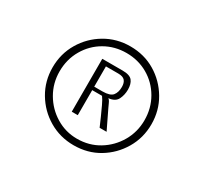

<svg xmlns="http://www.w3.org/2000/svg" viewBox="-79 -697 557 525"><g transform="rotate(30 200.0 -435.0)"><path d="M200 -279Q157 -279 121.5 -300Q86 -321 65 -356.5Q44 -392 44 -435Q44 -478 65 -513.5Q86 -549 121.5 -570Q157 -591 200 -591Q244 -591 279 -570Q314 -549 335 -513.5Q356 -478 356 -435Q356 -392 335 -356.5Q314 -321 279 -300Q244 -279 200 -279ZM199 -299Q237 -299 267.5 -317.5Q298 -336 316 -367Q334 -398 334 -435Q334 -473 316 -504Q298 -535 267.5 -552.5Q237 -570 200 -570Q163 -570 132.5 -552.5Q102 -535 84 -504Q66 -473 66 -435Q66 -398 84 -367Q102 -336 132.5 -317.5Q163 -299 199 -299ZM150 -356V-523H214Q237 -523 245 -513Q253 -503 253 -485Q253 -468 246 -454Q239 -440 218 -438Q222 -436 226 -427Q230 -418 232 -414L260 -356H238Q233 -368 226 -383.5Q219 -399 212.5 -413Q206 -427 200 -435H169V-356ZM169 -446H195Q219 -446 227 -456Q235 -466 235 -483Q235 -496 229 -503Q223 -510 208 -510H169Z"/></g></svg>

Font: Alumni Sans
Style: Regular
Weight: 400
Designer: Robert E. Leuschke
Foundry: Robert E. Leuschke
Version: Version 1.018